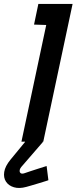

<svg xmlns="http://www.w3.org/2000/svg" viewBox="-23 -720 389 976"><path d="M196 -8H106L104 2L30 92Q3 125 -1.5 154Q-6 183 7.5 203.5Q21 224 48 232Q75 240 111 230Q119 228 137.5 222.5Q156 217 176 211Q196 205 210 200.5Q224 196 223 196L214 124Q214 124 201 128Q188 132 169.5 138Q151 144 132.5 150Q114 156 103 160Q89 165 82.5 160.5Q76 156 77 146.5Q78 137 85 129L194 3ZM150 -595 212 -593 86 0H197L346 -700H172Z"/></svg>

Font: Advent Pro
Style: Bold Italic
Weight: 700
Italic angle: -12°
Designer: VivaRado, Andreas Kalpakidis
Foundry: VivaRado, Andreas Kalpakidis
Version: Version 3.000